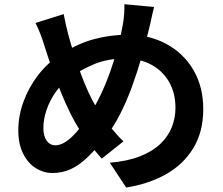

<svg xmlns="http://www.w3.org/2000/svg" viewBox="-20 -817 1040 896"><path d="M699.1 -784.3Q695.5 -770.9 691.2 -752Q686.8 -733 683 -714.2Q679.1 -695.5 675.6 -683Q659.9 -616.5 639.7 -546.8Q619.6 -477.1 594.6 -409.2Q569.7 -341.3 539.2 -282.1Q508.7 -222.9 472.3 -177.1Q426.7 -119.2 387.3 -82Q348 -44.8 309.2 -27.2Q270.4 -9.7 224.4 -9.7Q183.4 -9.7 146.9 -32.4Q110.5 -55.2 88 -99.8Q65.4 -144.4 65.4 -208.9Q65.4 -275.7 89.6 -342.4Q113.8 -409.1 157.5 -466Q201.1 -522.9 259.8 -560.6Q339.5 -612.7 417 -633.8Q494.5 -654.9 574.5 -654.9Q677.6 -654.9 757.6 -611.2Q837.7 -567.5 883.1 -489.6Q928.5 -411.6 928.5 -307.3Q928.5 -201.9 882 -125.5Q835.4 -49.2 754.4 -3.7Q673.3 41.7 568.8 58.1L492.5 -57.6Q575.1 -64.6 633.4 -87.6Q691.7 -110.6 728.4 -145.7Q765 -180.8 781.9 -224Q798.8 -267.2 798.8 -313.6Q798.8 -381.9 769.6 -433.6Q740.4 -485.3 687.1 -514.5Q633.7 -543.7 561.9 -543.7Q483.2 -543.7 421.2 -518.3Q359.2 -492.9 306.7 -454.8Q268 -427.2 240 -387.5Q212 -347.8 197.2 -304Q182.4 -260.2 182.4 -219Q182.4 -182.8 197.4 -160.9Q212.5 -139.1 238.7 -139.1Q258.3 -139.1 278.2 -150.3Q298.1 -161.6 318.3 -181.1Q338.5 -200.6 358.3 -226.6Q378.1 -252.6 397.7 -282Q426.5 -324.8 451.4 -378.1Q476.4 -431.4 496.5 -489Q516.7 -546.5 531 -601.4Q545.3 -656.4 553.2 -702.2Q557.5 -724.2 559.4 -752.1Q561.3 -779.9 560.5 -797.4ZM277.1 -751.2Q281.9 -725.9 287.4 -701.8Q292.9 -677.8 298.7 -655.4Q309.8 -613.5 325.1 -566Q340.3 -518.6 357.6 -471.9Q374.9 -425.1 393.2 -385.5Q411.5 -345.8 428.6 -318.2Q454.6 -278.2 488 -234.4Q521.4 -190.6 556 -157.2L454.8 -76.7Q425.4 -109.9 401.4 -140.6Q377.5 -171.2 353.3 -209.2Q330.7 -242.8 308.4 -288.1Q286 -333.4 264.6 -385.9Q243.2 -438.5 223.4 -494.7Q203.7 -550.9 186.4 -606.1Q178.1 -633.3 168.6 -658.2Q159.2 -683 145.6 -709.8Z"/></svg>

Font: Noto Sans JP
Style: Regular
Weight: 100
Designer: Ryoko NISHIZUKA 西塚涼子 (kana, bopomofo & ideographs); Paul D. Hunt (Latin, Greek & Cyrillic); Sandoll Communications 산돌커뮤니
Foundry: Adobe
Version: Version 2.004;hotconv 1.0.118;makeotfexe 2.5.65603